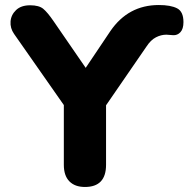

<svg xmlns="http://www.w3.org/2000/svg" viewBox="-20 -735 750 764"><path d="M318 9Q278 9 256 -13.5Q234 -36 234 -79V-317L36 -600Q20 -623 22 -649.5Q24 -676 44 -695Q64 -714 100 -714Q135 -714 152 -700Q169 -686 193 -651L321 -465L419 -611Q490 -715 612 -715Q659 -715 684.5 -702Q710 -689 710 -647Q710 -620 698 -607Q686 -594 669 -595Q662 -595 655.5 -596Q649 -597 642 -597Q621 -597 600.5 -586.5Q580 -576 563 -550L402 -316V-79Q402 9 318 9Z"/></svg>

Font: Chiron GoRound TC EB
Style: Regular
Weight: 700
Designer: Ryoko NISHIZUKA 西塚涼子 (kana, bopomofo & ideographs); Paul D. Hunt (Latin, Greek & Cyrillic); Sandoll Communications 산돌커뮤니
Foundry: Adobe
Version: Version 1.000;hotconv 1.1.1;makeotfexe 2.6.0